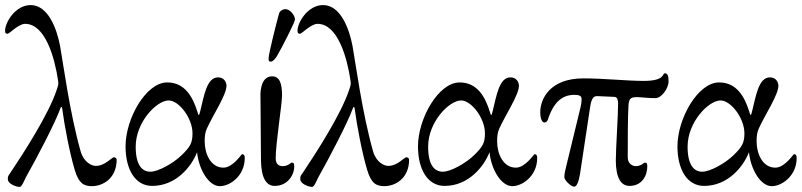

<svg xmlns="http://www.w3.org/2000/svg" viewBox="-30 -719 3161 757"><path d="M347 -65C331 -65 300 -80 288 -122C245 -273 219 -471 207 -537C194 -607 159 -699 91 -699C30 -699 -10 -630 -10 -598C-10 -588 -7 -586 0 -586C7 -586 43 -625 69 -625C149 -625 186 -490 199 -401C201 -385 200 -385 194 -366C163 -270 62 -114 11 -38C1 -23 1 -26 1 -12C1 6 34 18 48 18C56 18 68 -12 71 -18C117 -100 187 -233 209 -294C211 -299 214 -298 215 -293C224 -224 245 -114 265 -48C280 2 299 15 332 15C375 15 430 -15 430 -90C430 -95 424 -99 419 -99C411 -99 383 -64 347 -65Z M729 -193C729 -156 720 -140 686 -107C652 -74 593 -42 563 -42C530 -42 505 -68 505 -141C505 -238 588 -323 635 -323C675 -323 729 -254 729 -193ZM747 -119C753 -55 791 15 837 15C876 15 935 -25 935 -96C935 -105 933 -111 924 -111C922 -111 888 -58 851 -58C801 -58 777 -112 777 -162C777 -183 779 -198 786 -213C810 -266 863 -345 863 -381C863 -394 854 -414 830 -414C785 -414 775 -343 759 -279C758 -275 755 -265 754 -265C752 -265 750 -273 748 -279C730 -337 699 -394 629 -394C546 -394 465 -252 465 -142C465 -51 503 14 570 14C664 14 725 -62 747 -119Z M1062 -498C1083 -534 1133 -632 1133 -642C1133 -658 1114 -683 1095 -683C1087 -683 1073 -677 1070 -665C1060 -629 1029 -507 1029 -489C1029 -480 1029 -476 1038 -476C1046 -476 1056 -488 1062 -498ZM1082 -343C1082 -391 1072 -418 1043 -418C1005 -418 995 -374 997 -332L999 -86C1000 -19 1019 14 1053 14C1103 14 1130 -28 1130 -62C1130 -73 1129 -78 1120 -78C1117 -78 1106 -64 1085 -64C1071 -64 1057 -70 1057 -95C1057 -155 1082 -307 1082 -343Z M1500 -65C1484 -65 1453 -80 1441 -122C1398 -273 1372 -471 1360 -537C1347 -607 1312 -699 1244 -699C1183 -699 1143 -630 1143 -598C1143 -588 1146 -586 1153 -586C1160 -586 1196 -625 1222 -625C1302 -625 1339 -490 1352 -401C1354 -385 1353 -385 1347 -366C1316 -270 1215 -114 1164 -38C1154 -23 1154 -26 1154 -12C1154 6 1187 18 1201 18C1209 18 1221 -12 1224 -18C1270 -100 1340 -233 1362 -294C1364 -299 1367 -298 1368 -293C1377 -224 1398 -114 1418 -48C1433 2 1452 15 1485 15C1528 15 1583 -15 1583 -90C1583 -95 1577 -99 1572 -99C1564 -99 1536 -64 1500 -65Z M1882 -193C1882 -156 1873 -140 1839 -107C1805 -74 1746 -42 1716 -42C1683 -42 1658 -68 1658 -141C1658 -238 1741 -323 1788 -323C1828 -323 1882 -254 1882 -193ZM1900 -119C1906 -55 1944 15 1990 15C2029 15 2088 -25 2088 -96C2088 -105 2086 -111 2077 -111C2075 -111 2041 -58 2004 -58C1954 -58 1930 -112 1930 -162C1930 -183 1932 -198 1939 -213C1963 -266 2016 -345 2016 -381C2016 -394 2007 -414 1983 -414C1938 -414 1928 -343 1912 -279C1911 -275 1908 -265 1907 -265C1905 -265 1903 -273 1901 -279C1883 -337 1852 -394 1782 -394C1699 -394 1618 -252 1618 -142C1618 -51 1656 14 1723 14C1817 14 1878 -62 1900 -119Z M2591 -430C2581 -430 2593 -400 2508 -400C2442 -400 2351 -410 2270 -410C2140 -410 2100 -331 2100 -276C2100 -250 2108 -236 2116 -236C2124 -236 2128 -242 2130 -247C2153 -318 2188 -345 2234 -345C2254 -345 2263 -341 2263 -329C2263 -319 2262 -307 2256 -284L2204 -70C2198 -47 2195 -32 2195 -20C2195 -10 2220 17 2234 17C2244 17 2252 -3 2257 -34L2297 -299C2302 -329 2309 -341 2326 -340L2393 -337C2403 -337 2407 -324 2407 -312C2407 -262 2398 -136 2398 -86C2398 -19 2418 14 2452 14C2502 14 2522 -28 2522 -62C2522 -73 2521 -78 2512 -78C2509 -78 2498 -64 2477 -64C2463 -64 2445 -74 2445 -99C2445 -159 2445 -261 2448 -305C2450 -333 2460 -336 2482 -336C2496 -336 2527 -332 2554 -332C2578 -332 2606 -370 2606 -399C2606 -422 2601 -430 2591 -430Z M2905 -193C2905 -156 2896 -140 2862 -107C2828 -74 2769 -42 2739 -42C2706 -42 2681 -68 2681 -141C2681 -238 2764 -323 2811 -323C2851 -323 2905 -254 2905 -193ZM2923 -119C2929 -55 2967 15 3013 15C3052 15 3111 -25 3111 -96C3111 -105 3109 -111 3100 -111C3098 -111 3064 -58 3027 -58C2977 -58 2953 -112 2953 -162C2953 -183 2955 -198 2962 -213C2986 -266 3039 -345 3039 -381C3039 -394 3030 -414 3006 -414C2961 -414 2951 -343 2935 -279C2934 -275 2931 -265 2930 -265C2928 -265 2926 -273 2924 -279C2906 -337 2875 -394 2805 -394C2722 -394 2641 -252 2641 -142C2641 -51 2679 14 2746 14C2840 14 2901 -62 2923 -119Z"/></svg>

Font: EB Garamond 12
Style: Regular
Weight: 400
Version: Version 0.016+